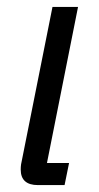

<svg xmlns="http://www.w3.org/2000/svg" viewBox="-20 -536 288 556"><path d="M90 0Q40 0 40 -45Q40 -53 41 -60Q42 -67 44 -75L132 -516H206L116 -64H180L167 0Z"/></svg>

Font: IBM Plex Sans Condensed
Style: Italic
Weight: 400
Width: 3
Italic angle: -11°
Designer: Mike Abbink, Paul van der Laan, Pieter van Rosmalen
Foundry: Bold Monday
Version: Version 1.3